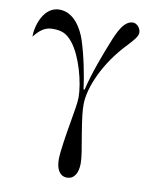

<svg xmlns="http://www.w3.org/2000/svg" viewBox="-84 -531 697 877"><g transform="rotate(10 264.0 -93.0)"><path d="M20 -325C40 -349 64 -376 104 -376C144 -376 169 -369 198 -333C244 -276 276 -158 276 -87C276 -66 268 -17 260 27C251 79 236 168 236 206C236 254 255 282 287 282C319 282 338 254 338 206C338 181 330 133 321 83C307 -2 304 -31 304 -60C304 -139 357 -262 455 -363C480 -390 498 -410 498 -427C498 -448 480 -468 462 -468C419 -468 394 -408 373 -355C354 -308 314 -204 297 -128H292C284 -190 267 -278 244 -349C227 -400 188 -468 121 -468C49 -468 20 -378 20 -325Z"/></g></svg>

Font: Old Standard
Style: Regular
Weight: 400
Designer: Alexey Kryukov <alexios@thessalonica.org.ru>
Version: Version 2.0